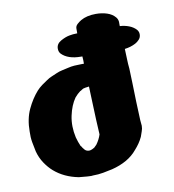

<svg xmlns="http://www.w3.org/2000/svg" viewBox="-73 -684 678 748"><g transform="rotate(-10 266.0 -309.5)"><path d="M439 -573V-556Q458 -555 475 -548.5Q492 -542 503 -530Q510 -522 510 -511Q510 -499 502 -490.5Q494 -482 486 -478Q467 -468 443 -465Q444 -446 444.5 -425.5Q445 -405 447 -387L449 -329Q450 -292 451 -255Q452 -218 454 -181Q455 -175 455 -170Q455 -164 456 -159Q456 -147 452 -137Q448 -127 445 -117Q439 -104 431 -92.5Q423 -81 414 -71Q396 -49 370.5 -34.5Q345 -20 313 -12Q295 -8 276 -4.5Q257 -1 235 -1Q230 0 224.5 -0.5Q219 -1 213 -1Q205 -2 196.5 -2.5Q188 -3 180 -4Q123 -15 84 -49Q67 -64 53 -85Q39 -106 32 -132Q28 -150 24.5 -170Q21 -190 22 -212Q22 -262 39.5 -299.5Q57 -337 81 -364Q90 -374 101.5 -382.5Q113 -391 124 -398Q134 -405 144 -409Q154 -413 165 -418Q176 -423 188.5 -425.5Q201 -428 213 -431Q225 -434 238 -435Q251 -436 266 -436H276V-450Q276 -457 275 -465H270Q218 -465 193 -491Q186 -499 186 -511Q186 -530 204.5 -540.5Q223 -551 239 -554Q254 -557 270 -557H271V-573Q270 -585 279 -593Q288 -601 295 -605Q319 -619 355 -619Q379 -619 399 -612.5Q419 -606 431 -592Q438 -584 439 -573ZM209 -122Q214 -113 220.5 -106Q227 -99 238 -99Q243 -99 249.5 -102Q256 -105 259 -107L269 -117Q282 -135 288 -154V-156Q287 -170 286.5 -184.5Q286 -199 285 -213L283 -265Q282 -291 281 -318Q281 -325 280.5 -332Q280 -339 280 -345L265 -343Q263 -342 261 -342Q257 -342 251.5 -338Q246 -334 243 -333Q232 -325 221 -312Q202 -285 193.5 -244.5Q185 -204 195 -159Q200 -140 208 -122Z"/></g></svg>

Font: Nerko One
Style: Regular
Weight: 400
Designer: Nermin Kahrimanovic
Foundry: Nermin Kahrimanovic
Version: Version 1.101